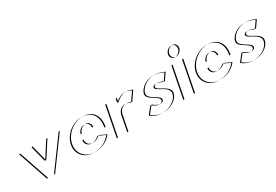

<svg xmlns="http://www.w3.org/2000/svg" viewBox="52 -1792 4049 2819"><g transform="rotate(-30 2077.0 -382.0)"><path d="M368.2 -513 439 -234 618.2 -513H828.2L453.5 0H333.5L158.2 -513ZM348.2 -513H138.2L313.5 0H433.5L808.2 -513H598.2L419 -234Z M1088.6 -317C1100.8 -364 1144.3 -413 1205.3 -413C1257.3 -413 1286.1 -371 1283.6 -317ZM1291.6 -173 1409.1 -119C1332.3 -22 1231.1 15 1117.1 15C962.1 15 858.8 -107 887.8 -256C916.9 -406 1067.6 -528 1222.6 -528C1378.6 -528 1476.3 -418 1439.1 -227H1066.1C1049.4 -141 1156.7 -60 1291.6 -173ZM1068.6 -317H1263.6C1266.1 -371 1237.3 -413 1185.3 -413C1124.3 -413 1080.8 -364 1068.6 -317ZM1271.6 -173C1136.7 -60 1029.4 -141 1046.1 -227H1419.1C1456.3 -418 1358.6 -528 1202.6 -528C1047.6 -528 896.9 -406 867.8 -256C838.8 -107 942.1 15 1097.1 15C1211.1 15 1312.3 -22 1389.1 -119Z M1795.2 -513 1780.8 -439C1780.8 -439 1856.1 -528 1957.1 -528C2023.1 -528 2062.9 -496 2062.9 -496L1959.8 -346C1959.8 -346 1932.2 -374 1873.2 -374C1781.2 -374 1750.5 -283 1748 -270L1695.5 0H1518.5L1618.2 -513ZM1775.2 -513H1598.2L1498.5 0H1675.5L1728 -270C1730.5 -283 1761.2 -374 1853.2 -374C1912.2 -374 1939.8 -346 1939.8 -346L2042.9 -496C2042.9 -496 2003.1 -528 1937.1 -528C1836.1 -528 1760.8 -439 1760.8 -439Z M2187.5 -175C2289.5 -85 2358.6 -119 2365.2 -153C2380.4 -231 2168.3 -261.4 2188.1 -363C2206.9 -460 2375.5 -602 2608.4 -488L2527.8 -372C2403.9 -434 2363.7 -397 2359 -373C2346.9 -311 2577.5 -283 2553.6 -160C2524.2 -9 2251.6 87 2092 -54ZM2167.5 -175 2072 -54C2231.6 87 2504.2 -9 2533.6 -160C2557.5 -283 2326.9 -311 2339 -373C2343.7 -397 2383.9 -434 2507.8 -372L2588.4 -488C2355.5 -602 2186.9 -460 2168.1 -363C2148.3 -261.4 2360.4 -231 2345.2 -153C2338.6 -119 2269.5 -85 2167.5 -175Z M2785.3 -691C2794.6 -739 2841.4 -779 2887.4 -779C2933.4 -779 2964.6 -739 2955.3 -691C2946 -643 2899.2 -603 2853.2 -603C2807.2 -603 2776 -643 2785.3 -691ZM2645.5 0 2747.7 -526H2927.7L2825.5 0ZM2765.3 -691C2756 -643 2787.2 -603 2833.2 -603C2879.2 -603 2926 -643 2935.3 -691C2944.6 -739 2913.4 -779 2867.4 -779C2821.4 -779 2774.6 -739 2765.3 -691ZM2625.5 0H2805.5L2907.7 -526H2727.7Z M3207.6 -317C3219.8 -364 3263.3 -413 3324.3 -413C3376.3 -413 3405.1 -371 3402.6 -317ZM3410.6 -173 3528.1 -119C3451.3 -22 3350.1 15 3236.1 15C3081.1 15 2977.8 -107 3006.8 -256C3035.9 -406 3186.6 -528 3341.6 -528C3497.6 -528 3595.3 -418 3558.1 -227H3185.1C3168.4 -141 3275.7 -60 3410.6 -173ZM3187.6 -317H3382.6C3385.1 -371 3356.3 -413 3304.3 -413C3243.3 -413 3199.8 -364 3187.6 -317ZM3390.6 -173C3255.7 -60 3148.4 -141 3165.1 -227H3538.1C3575.3 -418 3477.6 -528 3321.6 -528C3166.6 -528 3015.9 -406 2986.8 -256C2957.8 -107 3061.1 15 3216.1 15C3330.1 15 3431.3 -22 3508.1 -119Z M3733.5 -175C3835.5 -85 3904.6 -119 3911.2 -153C3926.4 -231 3714.3 -261.4 3734.1 -363C3752.9 -460 3921.5 -602 4154.4 -488L4073.8 -372C3949.9 -434 3909.7 -397 3905 -373C3892.9 -311 4123.5 -283 4099.6 -160C4070.2 -9 3797.6 87 3638 -54ZM3713.5 -175 3618 -54C3777.6 87 4050.2 -9 4079.6 -160C4103.5 -283 3872.9 -311 3885 -373C3889.7 -397 3929.9 -434 4053.8 -372L4134.4 -488C3901.5 -602 3732.9 -460 3714.1 -363C3694.3 -261.4 3906.4 -231 3891.2 -153C3884.6 -119 3815.5 -85 3713.5 -175Z"/></g></svg>

Font: Hussar Plate
Style: Obl
Weight: 700
Foundry: Cannot Into Space Fonts
Version: Version 0.798247